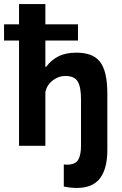

<svg xmlns="http://www.w3.org/2000/svg" viewBox="-32 -720 602 948"><path d="M-12 -600H62V-700H192V-600H353V-520H192V-390H196Q219 -422 255 -441Q291 -460 345 -460Q383 -460 412 -450Q441 -440 460 -417Q479 -394 488.5 -354.5Q498 -315 498 -257V21Q498 112 462 160Q426 208 347 208Q317 208 283 201V92Q287 92 290.5 92.5Q294 93 298 93Q341 93 354.5 68.5Q368 44 368 0V-230Q368 -291 351.5 -318Q335 -345 290 -345Q257 -345 228.5 -323Q200 -301 192 -266V0H62V-520H-12Z"/></svg>

Font: PTSans
Style: Bold
Weight: 700
Designer: A.Korolkova, O.Umpeleva, V.Yefimov
Foundry: ParaType Ltd
Version: Version 2.003W OFL